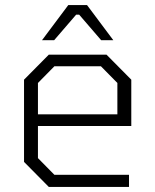

<svg xmlns="http://www.w3.org/2000/svg" viewBox="-20 -739 614 759"><path d="M146 -580 250 -719H324L428 -580H380L293 -681H281L194 -580ZM173 0 75 -99V-424L173 -523H401L499 -424V-241H130V-114L195 -48H490V0ZM130 -287H444V-411L379 -477H195L130 -411Z"/></svg>

Font: Tomorrow Light
Style: Regular
Weight: 300
Designer: Tony de Marco, Monica Rizzolli
Foundry: Just in Type
Version: Version 2.002